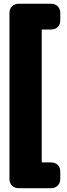

<svg xmlns="http://www.w3.org/2000/svg" viewBox="-20 -910 358 1022"><path d="M30.3 42V-840.3Q30.3 -862.8 43.9 -876.5Q57.6 -890.1 80.1 -890.1H251Q273.4 -890.1 287.1 -876.5Q300.8 -862.8 300.8 -840.3V-802.2Q300.8 -779.8 287.4 -766.4Q273.9 -752.9 251.5 -752.9H202.1V-45.4H251.5Q273.9 -45.4 287.4 -32Q300.8 -18.6 300.8 3.9V42Q300.8 64.5 287.1 78.1Q273.4 91.8 251 91.8H80.1Q57.6 91.8 43.9 78.1Q30.3 64.5 30.3 42Z"/></svg>

Font: Fz Anton Round
Style: Regular
Weight: 400
Designer: Vernon Adams
Foundry: Vernon Adams
Version: Version 2.0 Mod + VH boi FontZin